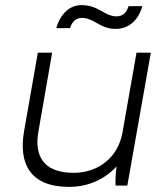

<svg xmlns="http://www.w3.org/2000/svg" viewBox="-20 -726 656 751"><path d="M250 5C324 5 389 -24 436 -75C432 -46 431 -17 432 0H478L570 -520H514L459 -207C441 -109 364 -50 268 -50C143 -50 115 -124 130 -210L184 -520H128L74 -212C52 -85 99 5 250 5ZM200 -616H254C262 -642 277 -656 301 -656C323 -656 343 -645 360 -635C387 -619 408 -613 433 -613C484 -613 521 -647 537 -702H483C475 -677 460 -662 436 -662C414 -662 394 -673 377 -683C350 -698 329 -706 298 -706C252 -706 216 -671 200 -616Z"/></svg>

Font: Fixel Display Light
Style: Italic
Weight: 300
Italic angle: -10°
Designer: AlfaBravo + MacPaw
Foundry: Kyrylo Tkachov, Marchela Mozhyna, Serhii Makarenko, Maria Weinstein, Zakhar Kryvoshyya
Version: Version 1.210;Glyphs 3.2 (3217)